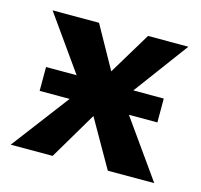

<svg xmlns="http://www.w3.org/2000/svg" viewBox="-71 -498 603 575"><g transform="rotate(15 230.5 -210.5)"><path d="M8 0 171 -215 25 -421H169L242 -290L321 -421H446L297 -220L453 0H309L225 -147L138 0ZM50 -178V-252H415V-178Z"/></g></svg>

Font: Ysabeau
Style: Bold
Weight: 700
Designer: Christian Thalmann (Catharsis Fonts)
Version: Version 2.000;gftools[0.9.27.dev2+g8671c4b]